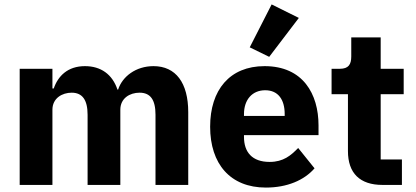

<svg xmlns="http://www.w3.org/2000/svg" viewBox="-20 -836 1879 868"><path d="M217 0V-340C217 -392 261 -417 304 -417C352 -417 376 -385 376 -317V0H524V-340C524 -392 567 -417 611 -417C660 -417 683 -385 683 -317V0H831V-329C831 -461 775 -537 674 -537C594 -537 533 -490 514 -431H511C488 -500 436 -537 364 -537C286 -537 242 -492 223 -436H217V-525H69V0Z M1331 -755 1208 -816 1109 -622 1197 -579ZM1182 12C1278 12 1355 -21 1402 -75L1328 -167C1295 -133 1261 -104 1199 -104C1120 -104 1083 -148 1083 -217V-225H1420V-269C1420 -411 1350 -537 1176 -537C1018 -537 930 -429 930 -263C930 -95 1021 12 1182 12ZM1179 -428C1238 -428 1267 -385 1267 -321V-312H1083V-320C1083 -385 1120 -428 1179 -428Z M1797 0V-115H1701V-410H1805V-525H1701V-667H1568V-581C1568 -545 1556 -525 1516 -525H1479V-410H1553V-153C1553 -53 1607 0 1709 0Z"/></svg>

Font: LVC Sans
Style: Bold
Weight: 700
Designer: Mike Abbink, Paul van der Laan, Pieter van Rosmalen
Foundry: Bold Monday
Version: Version 3.0